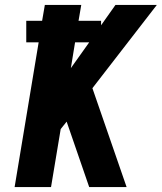

<svg xmlns="http://www.w3.org/2000/svg" viewBox="-20 -755 653 775"><path d="M39 0 136 -584H86V-671H150L161 -735H308L297 -671H388V-653L446 -735H613L353 -399L491 0H340L249 -264L225 -234L186 0ZM266 -480 340 -584H283Z"/></svg>

Font: Iosevka SS04 Heavy Extended
Style: Italic
Weight: 900
Width: 7
Italic angle: -9°
Monospace: yes
Designer: Belleve Invis
Foundry: Belleve Invis
Version: Version 19.0.0; ttfautohint (v1.8.4)